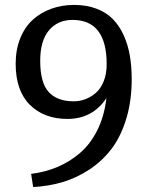

<svg xmlns="http://www.w3.org/2000/svg" viewBox="-20 -588 607 783"><path d="M115.2 174.8 106.9 121.1Q165.5 113.8 215.8 92.3Q266.1 70.8 307.6 34.7Q349.1 -1.5 376.7 -56.6Q404.3 -111.8 413.1 -181.2L414.1 -188Q357.4 -103 254.9 -103Q159.7 -103 101.8 -160.6Q43.9 -218.3 43.9 -328.1Q43.9 -385.3 62.3 -431.2Q80.6 -477.1 112.8 -506.6Q145 -536.1 188.2 -552Q231.4 -567.9 282.2 -567.9Q333 -567.9 373 -552.7Q413.1 -537.6 439.7 -510.7Q466.3 -483.9 483.9 -445.3Q501.5 -406.7 509.3 -362.3Q517.1 -317.9 517.1 -265.1Q517.1 -176.8 495.1 -104.2Q473.1 -31.7 435.8 17.8Q398.4 67.4 346.4 102.1Q294.4 136.7 237.1 154.1Q179.7 171.4 115.2 174.8ZM280.8 -174.8Q304.7 -174.8 327.6 -183.3Q350.6 -191.9 370.6 -209Q390.6 -226.1 402.8 -256.3Q415 -286.6 415 -326.2Q415 -506.8 275.9 -506.8Q215.8 -506.8 179.9 -464.6Q144 -422.4 144 -339.8Q144 -250.5 178.7 -212.6Q213.4 -174.8 280.8 -174.8Z"/></svg>

Font: Literata Book
Style: Regular
Weight: 400
Designer: Latin by Veronika Burian and Jose Scaglione. Greek by Irene Vlachou. Cyrillic by Vera Evstafieva
Foundry: TypeTogether
Version: Version 2.003;PS 002.003;hotconv 1.0.88;makeotf.lib2.5.64775